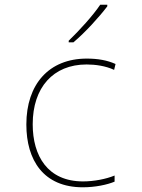

<svg xmlns="http://www.w3.org/2000/svg" viewBox="-20 -786 603 816"><path d="M272 -613V-606H292C343 -649 401 -713 436 -759V-766H406C376 -721 317 -656 272 -613ZM332 10C385 10 436 -1 467 -14V-40C431 -25 379 -15 333 -15C182 -15 119 -124 119 -258C119 -414 206 -512 348 -512C385 -512 429 -506 465 -489L471 -514C436 -530 395 -537 349 -537C188 -537 92 -428 92 -257C92 -105 165 10 332 10Z"/></svg>

Font: Noto Sans Mono SemiCondensed Thin
Style: Regular
Weight: 100
Width: 4
Designer: Monotype Design Team
Foundry: Monotype Imaging Inc.
Version: Version 2.014